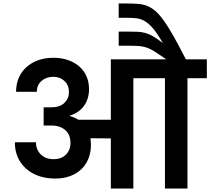

<svg xmlns="http://www.w3.org/2000/svg" viewBox="-20 -1080 1205 1100"><path d="M615 0V-287L498 -288Q501 -268 501 -251Q501 -207 486.5 -171Q472 -135 445 -109.5Q418 -84 380 -70.5Q342 -57 296 -57Q244 -57 201.5 -72Q159 -87 128.5 -114.5Q98 -142 81.5 -180Q65 -218 65 -265H186Q186 -223 213.5 -195.5Q241 -168 287 -168Q332 -168 358 -194.5Q384 -221 384 -263Q384 -281 378 -299Q372 -317 358.5 -330.5Q345 -344 324 -352.5Q303 -361 273 -361H230V-465H273Q323 -465 349 -490.5Q375 -516 375 -551Q375 -593 349 -616.5Q323 -640 286 -640Q245 -640 218 -616.5Q191 -593 191 -554H72Q72 -598 87.5 -634Q103 -670 131.5 -695.5Q160 -721 199 -735Q238 -749 286 -749Q332 -749 369.5 -736Q407 -723 434 -699.5Q461 -676 475.5 -643Q490 -610 490 -569Q490 -514 461.5 -474Q433 -434 379 -417V-415Q393 -412 405.5 -406.5Q418 -401 429 -394H615V-740H933Q892 -768 867 -784Q842 -800 820 -807.5Q798 -815 774 -816.5Q750 -818 710 -818H660V-899H707Q743 -899 768 -898Q793 -897 815 -890.5Q837 -884 859.5 -870.5Q882 -857 913 -833Q883 -886 858.5 -915Q834 -944 811 -958Q788 -972 764.5 -975Q741 -978 712 -978H660V-1060H710Q746 -1060 774 -1057.5Q802 -1055 826 -1045Q850 -1035 872.5 -1015Q895 -995 920.5 -959Q946 -923 976 -869.5Q1006 -816 1045 -740H1165V-632H1054V0H925V-632H744V0Z"/></svg>

Font: Poppins SemiBold
Style: Regular
Weight: 600
Designer: Ninad Kale (Devanagari), Jonny Pinhorn (Latin)
Foundry: Indian Type Foundry
Version: Version 3.002 2017